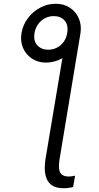

<svg xmlns="http://www.w3.org/2000/svg" viewBox="-20 -780 517 1004"><path d="M322.8 -574.7 400.9 -606.9 292 49.3Q283.2 101.6 294.9 122.3Q306.6 143.1 339.4 143.1Q346.2 143.1 355.5 141.8Q364.7 140.6 372.6 138.7L362.3 197.8Q352.5 200.7 338.4 202.6Q324.2 204.6 312.5 204.1Q252.4 204.6 229.2 165Q206.1 125.5 218.3 49.3ZM92.3 -606.4Q99.6 -649.9 125.7 -684.8Q151.9 -719.7 190.2 -740Q228.5 -760.3 271.5 -760.3Q314 -760.3 345.5 -739.5Q377 -718.8 392.1 -683.8Q407.2 -648.9 400.9 -606.4Q394 -564 367.4 -529.1Q340.8 -494.1 302.2 -473.6Q263.7 -453.1 221.2 -452.6Q178.7 -452.6 147 -473.6Q115.2 -494.6 100.3 -529.8Q85.4 -564.9 92.3 -606.4ZM231.9 -520Q256.3 -520 277.3 -530.5Q298.3 -541 312.7 -560.8Q327.1 -580.6 331.5 -607.9Q338.4 -648.9 317.9 -672.4Q297.4 -695.8 261.2 -695.8Q237.3 -695.8 216.1 -685.1Q194.8 -674.3 180.2 -654.5Q165.5 -634.8 160.6 -607.9Q153.8 -566.4 175 -543.2Q196.3 -520 231.9 -520Z"/></svg>

Font: Inter Tight Light
Style: Italic
Weight: 300
Italic angle: -9.39999°
Designer: Rasmus Andersson
Foundry: rsms
Version: Version 3.004